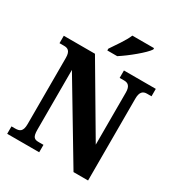

<svg xmlns="http://www.w3.org/2000/svg" viewBox="-213 -1071 1127 1211"><g transform="rotate(30 350.5 -465.5)"><path d="M305 -784V-771H377C437 -809 531 -886 553 -921V-931H395C377 -886 332 -825 305 -784ZM21 0H254V-54H220C188 -54 173 -62 173 -118V-553L504 0H610V-596C610 -645 629 -660 658 -660H691V-714H459V-660H492C519 -660 539 -647 539 -600V-220L248 -714H21V-660H54C79 -660 102 -652 102 -600V-118C102 -62 80 -54 47 -54H21Z"/></g></svg>

Font: Noto Serif Devanagari Condensed ExtraBold
Style: Regular
Weight: 800
Width: 3
Designer: Universal Thirst, Indian Type Foundry and the Monotype Design Team
Foundry: Monotype Imaging Inc.
Version: Version 2.004